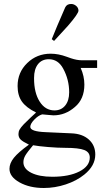

<svg xmlns="http://www.w3.org/2000/svg" viewBox="-20 -731 540 969"><path d="M470.2 -388.2H387.2Q405.8 -346.2 405.8 -304.2Q405.8 -231 357.9 -190.9Q309.6 -148.9 250 -148.9Q249 -148.9 242.9 -149.4Q236.8 -149.9 222.4 -151.1Q208 -152.3 192.9 -153.8Q172.9 -147.9 152.8 -127Q132.8 -106 132.8 -90.8Q132.8 -66.9 210.9 -64L339.8 -58.1Q395.5 -56.2 428.2 -26.9Q460.9 2.4 460.9 48.8Q460.9 105.5 405.8 149.9Q366.7 181.6 312 199.7Q257.3 217.8 201.2 217.8Q129.4 217.8 78.6 189.5Q27.8 161.1 27.8 121.1Q27.8 93.3 50 65.4Q72.3 37.6 126 -1Q94.7 -16.1 84 -26.9Q73.2 -37.6 73.2 -54.2Q73.2 -66.9 78.9 -77.1Q84.5 -87.4 100.1 -104Q102.1 -106.4 136.2 -139.2L162.1 -163.1Q111.8 -188 90.3 -218.8Q68.8 -249.5 68.8 -296.9Q68.8 -365.7 117.4 -412.8Q166 -460 235.8 -460Q274.4 -460 315.9 -444.8L337.9 -437Q368.2 -426.8 393.1 -426.8H470.2ZM147 2Q116.7 38.1 107.4 54.4Q98.1 70.8 98.1 87.9Q98.1 121.1 137.9 141.1Q177.7 161.1 244.1 161.1Q328.6 161.1 380.9 134.3Q433.1 107.4 433.1 64Q433.1 37.1 405.3 26.1Q377.4 15.1 309.1 15.1Q272.5 15.1 222.4 11Q172.4 6.8 147 2ZM151.9 -337.9V-335Q151.9 -262.7 180.2 -218.3Q208.5 -173.8 254.9 -173.8Q289.1 -173.8 309.1 -198.5Q329.1 -223.1 329.1 -265.1Q329.1 -329.1 298.8 -384.8Q273.4 -432.1 226.1 -432.1Q191.4 -432.1 171.6 -407Q151.9 -381.8 151.9 -337.9ZM376 -677.2Q376 -662.1 322.8 -600.6Q288.1 -562.5 252.9 -524.4L241.2 -533.2Q262.7 -587.9 309.1 -693.8Q317.9 -711.4 339.4 -710.9Q353 -710.9 364.5 -701.2Q376 -691.4 376 -677.2Z"/></svg>

Font: Accordance
Style: Regular
Weight: 400
Version: Version 1.1 (build May 11, 2018) Miklal Software Solutions, 